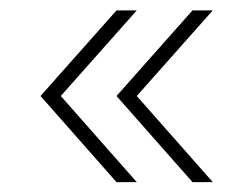

<svg xmlns="http://www.w3.org/2000/svg" viewBox="-20 -490 490 379"><path d="M60 -300.5 210 -469.5H250L100 -300.5L250 -130.5H210ZM210 -300.5 360 -469.5H400L250 -300.5L400 -130.5H360Z"/></svg>

Font: Urbanist
Style: Regular
Weight: 400
Designer: Corey Hu
Foundry: Corey Hu
Version: Version 1.2; befe77262ef67d88f1d94aa3d2e49ef1327b4483